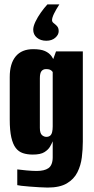

<svg xmlns="http://www.w3.org/2000/svg" viewBox="-20 -727 424 867"><path d="M248 -707Q233 -684 224 -665.5Q215 -647 215 -636Q215 -628 222.5 -622.5Q230 -617 237.5 -609Q245 -601 245 -586Q245 -570 229.5 -556.5Q214 -543 189 -543Q163 -543 146.5 -557Q130 -571 130 -593Q130 -608 140 -629Q150 -650 165 -671Q180 -692 194 -707ZM195 120Q179 120 157 118.5Q135 117 113.5 115.5Q92 114 76.5 112Q61 110 58 109V38Q72 40 99.5 42.5Q127 45 145 45Q162 45 175.5 42Q189 39 198.5 32.5Q208 26 213 13.5Q218 1 218 -17V-89Q214 -79 206 -65Q198 -51 180.5 -40Q163 -29 128 -29Q103 -29 83.5 -35.5Q64 -42 51 -59Q38 -76 31 -107Q24 -138 24 -187V-379Q24 -440 51 -472.5Q78 -505 130 -505Q164 -505 183 -496.5Q202 -488 212.5 -473.5Q223 -459 230 -440L212 -437L233 -495H354V-87Q354 -53 349.5 -16.5Q345 20 329.5 51Q314 82 282 101Q250 120 195 120ZM189 -109Q200 -109 206.5 -114.5Q213 -120 215.5 -131Q218 -142 218 -156V-402Q216 -405 212.5 -408Q209 -411 203.5 -413Q198 -415 188 -415Q175 -415 167.5 -406Q160 -397 160 -373V-150Q160 -137 162.5 -129Q165 -121 169.5 -117Q174 -113 179 -111Q184 -109 189 -109Z"/></svg>

Font: Alumni Sans Thin ExtraBold
Style: Regular
Weight: 800
Version: Version 1.018